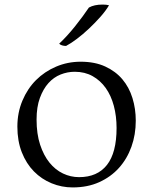

<svg xmlns="http://www.w3.org/2000/svg" viewBox="-20 -802 668 840"><path d="M140 -279Q140 -216 155.5 -169Q171 -122 196.5 -90.5Q222 -59 255.5 -43Q289 -27 326 -27Q406 -27 448 -80.5Q490 -134 490 -242Q490 -294 478 -339Q466 -384 442.5 -417Q419 -450 385 -469Q351 -488 307 -488Q275 -488 245 -476Q215 -464 192 -438.5Q169 -413 154.5 -373.5Q140 -334 140 -279ZM56 -248Q56 -309 78 -361.5Q100 -414 137.5 -451.5Q175 -489 225.5 -510.5Q276 -532 333 -532Q395 -532 440.5 -511Q486 -490 515.5 -455Q545 -420 559.5 -373Q574 -326 574 -274Q574 -213 555 -160Q536 -107 500.5 -67.5Q465 -28 414 -5Q363 18 298 18Q250 18 206 0Q162 -18 128.5 -52Q95 -86 75.5 -135.5Q56 -185 56 -248ZM457 -779Q443 -755 419.5 -728.5Q396 -702 369.5 -677Q343 -652 316.5 -632Q290 -612 269 -601Q260 -601 251.5 -603.5Q243 -606 239 -611Q274 -644 308 -686.5Q342 -729 369 -769Q392 -782 429 -782Q445 -782 457 -779Z"/></svg>

Font: Gotu
Style: Regular
Weight: 400
Designer: Sarang Kulkarni & Kailash Malviya
Foundry: Ek Type
Version: Version 2.320;hotconv 1.0.109;makeotfexe 2.5.65596; ttfautoh